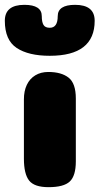

<svg xmlns="http://www.w3.org/2000/svg" viewBox="-64 -775 412 795"><path d="M250 -107Q250 -47 225 -23.5Q200 0 137 0Q78 0 56.5 -27.5Q35 -55 35 -118V-364Q35 -398 47 -423.5Q59 -449 82 -463Q105 -477 136 -477Q190 -477 220 -453.5Q250 -430 250 -367ZM142 -660Q175 -660 175 -708Q175 -755 247 -755Q328 -755 328 -689Q328 -544 142 -544Q54 -544 5 -576.5Q-44 -609 -44 -689Q-44 -755 37 -755Q109 -755 109 -708Q109 -684 116 -672Q123 -660 142 -660Z"/></svg>

Font: Coiny 2.0
Style: Regular
Weight: 400
Version: Version 1.001 July 11, 2018